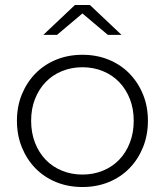

<svg xmlns="http://www.w3.org/2000/svg" viewBox="-20 -747 662 771"><path d="M311 4Q254 4 206 -15.5Q158 -35 123 -70.5Q88 -106 68 -155Q48 -204 48 -262Q48 -320 68 -368.5Q88 -417 123 -452.5Q158 -488 206 -507.5Q254 -527 311 -527Q368 -527 416 -507.5Q464 -488 499 -452.5Q534 -417 554 -368.5Q574 -320 574 -262Q574 -204 554 -155Q534 -106 499 -70.5Q464 -35 416 -15.5Q368 4 311 4ZM311 -46Q355 -46 393 -61.5Q431 -77 458.5 -105.5Q486 -134 501.5 -174Q517 -214 517 -262Q517 -310 501.5 -349.5Q486 -389 458.5 -417.5Q431 -446 393 -461.5Q355 -477 311 -477Q267 -477 229 -461.5Q191 -446 163.5 -417.5Q136 -389 120.5 -349.5Q105 -310 105 -262Q105 -214 120.5 -174Q136 -134 163.5 -105.5Q191 -77 229 -61.5Q267 -46 311 -46ZM209 -607H154L281 -727H341L468 -607H413L311 -693Z"/></svg>

Font: Montserrat-Alt1 Light
Style: Regular
Weight: 300
Designer: Differentunic
Foundry: Differentunic
Version: Version 7.222